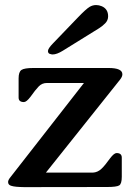

<svg xmlns="http://www.w3.org/2000/svg" viewBox="-20 -746 538 776"><path d="M465.3 -424.3 165.5 -48.3H355Q374.5 -49.3 389.4 -63.2Q404.3 -77.1 424.8 -106Q440.9 -127.4 451.2 -127.4Q472.2 -127.4 472.2 -108.9V-31.7Q472.2 -2.9 461.7 3.4Q451.2 9.8 412.6 9.8L78.1 10.3Q40.5 9.8 26.9 5.4Q12.7 2 12.7 -10.3Q12.7 -18.6 22.5 -30.3L319.3 -410.6H169.4Q149.9 -410.6 136.5 -396.7Q123 -382.8 103 -354.5Q86.9 -333.5 76.7 -333.5Q55.2 -333.5 55.2 -351.6V-429.2Q55.2 -455.6 66.9 -463.4Q78.6 -471.2 115.2 -471.2H418.9Q474.6 -471.2 474.6 -445.8Q474.6 -436 465.3 -424.3ZM233.9 -541Q209.5 -525.9 192.9 -525.9Q188 -525.9 186.5 -526.9Q173.8 -528.3 173.8 -539.6Q173.8 -549.8 193.8 -570.3L252.9 -631.8Q263.7 -643.1 295.7 -676.3Q327.6 -709.5 342.3 -718.3Q354.5 -725.6 368.7 -725.6Q379.9 -725.6 391.6 -720.7Q417 -709.5 417 -680.2Q417 -663.6 405 -651.6Q393.1 -639.6 380.4 -631.8Z"/></svg>

Font: Caudex
Style: Bold
Weight: 700
Version: Version 1.01